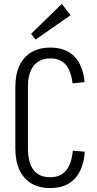

<svg xmlns="http://www.w3.org/2000/svg" viewBox="-20 -949 495 976"><path d="M235 7Q179 7 139.5 -16.5Q100 -40 79 -85Q58 -130 58 -196V-507Q58 -572 79 -616Q100 -660 139.5 -683.5Q179 -707 236 -707Q313 -707 357 -663Q401 -619 410 -532L349 -525Q341 -590 313.5 -621Q286 -652 236 -652Q181 -652 151.5 -615Q122 -578 122 -507V-195Q122 -122 150.5 -85Q179 -48 235 -48Q287 -48 315.5 -82Q344 -116 350 -183L411 -178Q404 -87 359.5 -40Q315 7 235 7ZM339 -872 161 -748 138 -777 294 -929Z"/></svg>

Font: Pathway Extreme Condensed ExtraLight
Style: Regular
Weight: 250
Width: 3
Version: Version 1.001;gftools[0.9.26]